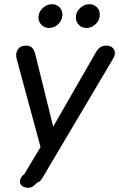

<svg xmlns="http://www.w3.org/2000/svg" viewBox="-20 -712 567 915"><path d="M87.7 124.4Q91.9 121.3 94.5 118.9Q97.1 116.6 99.7 111.9L105.2 101.9L185 -30.8L178.8 9.2L60.1 -428.6Q52.3 -457 64.4 -475.7Q76.5 -494.4 103.3 -494.4Q122.9 -494.4 132.8 -484.9Q142.6 -475.4 148.7 -451.2L242.2 -73.5H213.4L435.6 -460.2Q446.2 -478.6 457.5 -486.5Q468.7 -494.4 486.7 -494.4Q504.5 -494.4 515.3 -485.6Q526.2 -476.9 527.3 -462.6Q528.4 -448.3 519 -432.4L187.2 127.4L180.7 138.2Q171.6 154 156.1 159.1Q141.9 174.7 129.9 179.9Q117.9 185 103.1 181.7Q88.3 178.7 80.8 169.7Q73.3 160.8 75.1 148.9Q76.9 137 87.7 124.4ZM163.7 -635.4Q166.6 -658.8 185.3 -675.3Q204 -691.9 227.4 -691.9Q250.8 -691.9 265.4 -675.3Q280 -658.8 276.8 -635.4Q274.5 -612 255.8 -595.4Q237.1 -578.8 213.7 -578.8Q190.3 -578.8 175.7 -595.4Q161.1 -612 163.7 -635.4ZM341.9 -635.4Q344.7 -658.8 363.4 -675.3Q382.1 -691.9 405.5 -691.9Q428.9 -691.9 443.6 -675.3Q458.2 -658.8 455 -635.4Q452.7 -612 434 -595.4Q415.3 -578.8 391.9 -578.8Q368.5 -578.8 353.9 -595.4Q339.2 -612 341.9 -635.4Z"/></svg>

Font: SN Pro Thin
Style: Italic
Weight: 200
Italic angle: -9°
Designer: Tobias Whetton
Foundry: Supernotes
Version: Version 1.003;Glyphs 3.3 (3324)